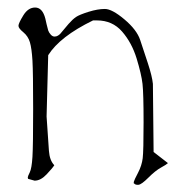

<svg xmlns="http://www.w3.org/2000/svg" viewBox="-20 -456 508 523"><path d="M111.3 -305.7Q108.4 -182.6 106.9 -138.7L113.3 -44.9Q115.2 -19 127.9 -5.9Q123 2 106.9 19Q90.8 36.1 74.2 36.1L56.6 31.2Q55.7 29.3 55.7 26.9Q55.7 24.4 61 13.7Q66.4 2.9 68.4 -28.8Q70.3 -60.5 70.3 -159.2Q70.3 -257.8 68.4 -291Q66.4 -324.2 61.5 -340.8Q56.6 -357.4 43.5 -368.2Q30.3 -378.9 30.3 -385.7Q30.3 -392.6 43.5 -414.1Q56.6 -435.5 75.7 -435.5Q95.7 -435.5 103.5 -405.3Q104.5 -401.4 106.9 -390.1Q109.4 -378.9 111.3 -373Q113.3 -367.2 118.2 -361.8Q123 -356.4 128.4 -356.4Q133.8 -356.4 137.7 -358.9Q141.6 -361.3 144 -363.8Q146.5 -366.2 151.4 -372.6Q156.2 -378.9 167 -391.1Q177.7 -403.3 187 -409.7Q196.3 -416 221.2 -423.8Q246.1 -431.6 265.6 -431.6Q285.2 -431.6 318.8 -403.3Q352.5 -375 361.8 -347.2Q371.1 -319.3 382.8 -283.7Q394.5 -248 396.5 -227.5L398.4 -42L437.5 -11.7Q433.6 -7.8 418.5 0.5Q403.3 8.8 384.3 27.8Q365.2 46.9 356.9 47.4Q348.6 47.9 345.7 43.9H344.7Q343.8 43 344.7 38.6Q345.7 34.2 356 14.6Q366.2 -4.9 368.7 -24.9Q371.1 -44.9 371.1 -123Q371.1 -201.2 368.2 -227.5Q365.2 -253.9 352.1 -296.9Q338.9 -339.8 312.5 -370.1Q286.1 -400.4 244.1 -400.4H233.4Q143.1 -356.4 111.3 -305.7Z"/></svg>

Font: Drukaatie burti
Style: Thin
Weight: 100
Version: Version 0.14